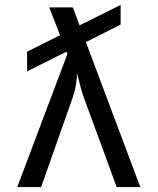

<svg xmlns="http://www.w3.org/2000/svg" viewBox="-20 -760 640 780"><path d="M50 0 254 -541 250 -550 90 -470V-550L224 -617L180 -730H276L303 -657L470 -740V-660L329 -589L550 0H454L323 -357Q310 -392 304 -419Q298 -446 293 -461Q293 -446 289 -419Q285 -392 273 -357L147 0Z"/></svg>

Font: JetBrainsMonoNL NFM
Style: Regular
Weight: 400
Monospace: yes
Designer: Philipp Nurullin, Konstantin Bulenkov
Foundry: JetBrains
Version: Version 2.304; ttfautohint (v1.8.4.7-5d5b);Nerd Fonts 3.3.0